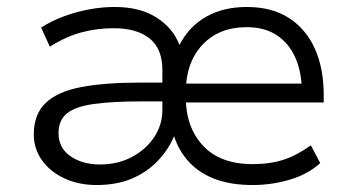

<svg xmlns="http://www.w3.org/2000/svg" viewBox="-20 -523 1014 551"><path d="M257 8Q206 8 165 -11Q124 -30 100.5 -63Q77 -96 77 -137Q77 -195 111 -227.5Q145 -260 212.5 -273Q280 -286 383 -286H469V-232H387Q301 -232 248.5 -224.5Q196 -217 172 -197.5Q148 -178 148 -141Q148 -98 182.5 -74.5Q217 -51 267 -51Q318 -51 358.5 -72.5Q399 -94 422.5 -129.5Q446 -165 446 -207V-322Q446 -383 409.5 -412.5Q373 -442 306 -442Q258 -442 213.5 -430Q169 -418 123 -389L98 -444Q128 -463 163 -476Q198 -489 235.5 -496Q273 -503 309 -503Q382 -503 429.5 -472.5Q477 -442 495 -394Q523 -448 572.5 -475.5Q622 -503 688 -503Q760 -503 809 -471.5Q858 -440 883.5 -383.5Q909 -327 909 -250V-229H495V-283H868L846 -262Q846 -315 828 -356.5Q810 -398 775 -421.5Q740 -445 688 -445Q608 -445 560.5 -394Q513 -343 513 -256V-246Q513 -158 562.5 -105Q612 -52 705 -52Q755 -52 793.5 -64.5Q832 -77 872 -106L899 -55Q864 -23 812 -7.5Q760 8 705 8Q644 8 599 -8.5Q554 -25 524 -56.5Q494 -88 480 -131H479Q463 -93 432.5 -61Q402 -29 358.5 -10.5Q315 8 257 8Z"/></svg>

Font: Nunito Sans 7pt Light
Style: Regular
Weight: 300
Designer: Vernon Adams
Foundry: Vernon Adams
Version: Version 3.101;gftools[0.9.27]